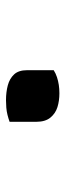

<svg xmlns="http://www.w3.org/2000/svg" viewBox="191 -401 218 640"><g transform="rotate(90 300.0 -81.0)"><path d="M386 -4Q375 0 363 3Q351 6 338.5 7Q326 8 314 8Q287 8 264.5 2Q242 -4 228 -19Q214 -34 214 -62V-151Q225 -158 237.5 -162Q250 -166 263 -168Q276 -170 291 -170Q316 -170 337 -163.5Q358 -157 372 -140Q386 -123 386 -93Z"/></g></svg>

Font: Recursive Monospace Casual Medium
Style: Regular
Weight: 500
Version: Version 1.047